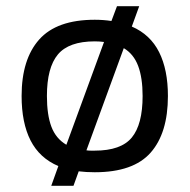

<svg xmlns="http://www.w3.org/2000/svg" viewBox="-20 -548 614 622"><path d="M146 54 169 -10Q108 -36 79 -93Q50 -150 50 -237Q50 -356 107 -420Q164 -484 287 -484Q301 -484 314.5 -483Q328 -482 341 -480L359 -528H431L407 -462Q467 -436 495.5 -379Q524 -322 524 -237Q524 -117 468 -53.5Q412 10 287 10Q259 10 235 7L218 54ZM195 -79 317 -412Q310 -413 302.5 -413.5Q295 -414 287 -414Q203 -414 167.5 -371.5Q132 -329 132 -237Q132 -176 146.5 -137.5Q161 -99 195 -79ZM287 -60Q372 -60 407 -102.5Q442 -145 442 -237Q442 -296 427.5 -334.5Q413 -373 381 -392L260 -61Q267 -60 273.5 -60Q280 -60 287 -60Z"/></svg>

Font: Kanit Light
Style: Regular
Weight: 300
Designer: Katatrad Team
Foundry: CadsonDemak
Version: Version 2.000; ttfautohint (v1.8.3)